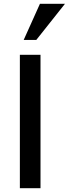

<svg xmlns="http://www.w3.org/2000/svg" viewBox="-20 -981 360 1005"><path d="M192 4H84V-694H192ZM170 -772H104L189 -961H320Z"/></svg>

Font: Repo Medium
Style: Regular
Weight: 500
Designer: Stefan Peev
Foundry: Context Ltd
Version: Version 1.502